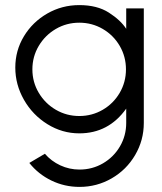

<svg xmlns="http://www.w3.org/2000/svg" viewBox="-20 -520 634 753"><path d="M544 -487V-38Q544 30 510 88Q476 146 418 179.5Q360 213 292 213Q233 213 181.5 188Q130 163 95 119L156 83Q181 112 216.5 128.5Q252 145 292 145Q342 145 384 120.5Q426 96 450.5 54Q475 12 475 -38V-94Q406 3 291 3Q224 3 166 -33Q108 -69 74 -128.5Q40 -188 40 -255Q40 -322 74 -378Q108 -434 165.5 -467Q223 -500 291 -500Q361 -500 407 -470.5Q453 -441 475 -407V-487ZM474 -248Q474 -298 449.5 -340Q425 -382 383 -406.5Q341 -431 291 -431Q241 -431 199 -406.5Q157 -382 132 -340Q107 -298 107 -248Q107 -198 132 -156Q157 -114 199 -89.5Q241 -65 291 -65Q341 -65 383 -89.5Q425 -114 449.5 -156Q474 -198 474 -248Z"/></svg>

Font: Sulphur Point
Style: Regular
Weight: 400
Designer: Noponies / Dale Sattler
Foundry: Noponies
Version: Version 1.000; ttfautohint (v1.8)